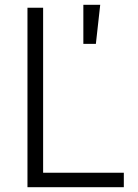

<svg xmlns="http://www.w3.org/2000/svg" viewBox="-20 -777 572 797"><path d="M94 0H494V-60H159V-745H94ZM326 -595H378L396 -757H326Z"/></svg>

Font: Mluvka Light
Style: Regular
Weight: 300
Designer: Modified by Jiří Krblich, Original typeface by Gumpita Rahayu
Foundry: Gumpita Rahayu & Jiří Krblich
Version: Version 2.000;Glyphs 3.1.1 (3134)